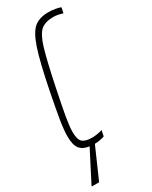

<svg xmlns="http://www.w3.org/2000/svg" viewBox="-227 -745 780 985"><g transform="rotate(-30 163.0 -253.0)"><path d="M326 -684 319 -652Q289 -662 264 -662Q216 -662 190.5 -640.5Q165 -619 145.5 -556Q126 -493 95 -344Q73 -238 64 -185.5Q55 -133 55 -100Q55 -56 72 -41Q89 -26 129 -26Q143 -26 160.5 -29Q178 -32 189 -36L182 -2Q172 2 156 5Q140 8 127 8H124L44 190H1L2 185L94 6Q56 1 38.5 -21.5Q21 -44 21 -94Q21 -131 30 -187Q39 -243 59 -344Q90 -499 114.5 -572Q139 -645 170 -670.5Q201 -696 255 -696Q273 -696 294 -692.5Q315 -689 326 -684Z"/></g></svg>

Font: Saira Ultra Condensed Thin
Style: Italic
Weight: 100
Width: 1
Italic angle: -12°
Designer: Hector Gatti with collaboration of the Omnibus-Type team
Foundry: Omnibus-Type
Version: Version 1.001; ttfautohint (v1.8)